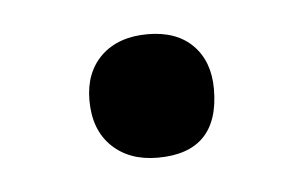

<svg xmlns="http://www.w3.org/2000/svg" viewBox="-26 -306 261 172"><g transform="rotate(-5 104.5 -219.5)"><path d="M110.6 -164Q85 -164 69.5 -179Q54 -194 54 -220.5Q54 -245.5 69.3 -260.3Q84.7 -275 111 -275Q137 -275 151.5 -260.4Q166 -245.8 166 -221Q166 -164 110.6 -164Z"/></g></svg>

Font: Cormorant Light
Style: Italic
Weight: 300
Italic angle: -10°
Designer: Christian Thalmann (Catharsis Fonts)
Foundry: Catharsis Fonts
Version: Version 4.000